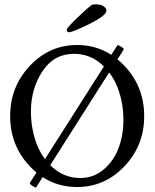

<svg xmlns="http://www.w3.org/2000/svg" viewBox="-20 -861 720 894"><path d="M291 -723.6Q291 -730.5 335.9 -774.4Q380.9 -818.4 407.2 -837.9Q413.1 -840.8 424.8 -840.8Q450.2 -840.8 462.9 -831.5Q475.6 -822.3 475.6 -811.5Q475.6 -789.1 397.5 -750Q319.3 -710.9 300.8 -710.9Q291 -710.9 291 -723.6ZM324.2 -610.4Q231.4 -610.4 177.7 -529.3Q124 -448.2 124 -341.8Q124 -263.7 149.4 -194.3Q174.8 -125 228.5 -78.6Q282.2 -32.2 354.5 -32.2Q417 -32.2 463.9 -72.8Q510.7 -113.3 532.7 -173.3Q554.7 -233.4 554.7 -301.8Q554.7 -379.9 529.3 -448.7Q503.9 -517.6 450.2 -564Q396.5 -610.4 324.2 -610.4ZM527.3 -651.4Q535.2 -649.4 546.9 -641.6Q558.6 -633.8 555.7 -629.9L147.5 12.7Q138.7 9.8 127.4 2Q116.2 -5.9 119.1 -9.8ZM118.7 -554.2Q210 -651.4 338.9 -651.4Q467.8 -651.4 559.6 -554.2Q651.4 -457 651.4 -320.3Q651.4 -183.6 559.6 -86.9Q467.8 9.8 338.9 9.8Q210 9.8 118.7 -86.9Q27.3 -183.6 27.3 -320.3Q27.3 -457 118.7 -554.2Z"/></svg>

Font: Crimson Text
Style: Regular
Weight: 400
Version: Version 0.13